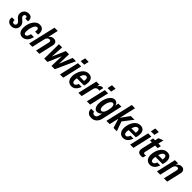

<svg xmlns="http://www.w3.org/2000/svg" viewBox="470 -2622 4740 4740"><g transform="rotate(45 2840.0 -252.5)"><path d="M140 10Q87 10 52.5 -12.5Q18 -35 4 -73Q-10 -111 0 -158H94Q89 -129 99.5 -102.5Q110 -76 148 -76Q176 -76 191 -92.5Q206 -109 206 -135Q206 -154 197 -170Q188 -186 169 -202L125 -241Q95 -266 80.5 -294.5Q66 -323 66 -359Q66 -405 87 -441.5Q108 -478 145 -499Q182 -520 230 -520Q297 -520 328.5 -478Q360 -436 349 -369H255Q259 -393 252 -413Q245 -433 216 -433Q192 -433 178.5 -417Q165 -401 165 -376Q165 -360 172.5 -346.5Q180 -333 197 -317L247 -274Q275 -250 290 -219Q305 -188 305 -149Q305 -78 259.5 -34Q214 10 140 10Z M526 10Q459 10 418.5 -37.5Q378 -85 378 -177Q378 -233 393.5 -293Q409 -353 440 -404.5Q471 -456 516.5 -487.5Q562 -519 621 -519Q669 -519 699 -499.5Q729 -480 744 -449Q759 -418 761 -382Q763 -346 755 -313H653Q659 -335 660 -362Q661 -389 651.5 -408Q642 -427 616 -427Q585 -427 562 -398.5Q539 -370 524 -327.5Q509 -285 501.5 -240.5Q494 -196 494 -164Q494 -120 507 -100.5Q520 -81 541 -81Q599 -81 626 -197H728Q705 -94 651 -42Q597 10 526 10Z M757 0 923 -720H1037L976 -452Q1026 -520 1105 -520Q1163 -520 1190 -480.5Q1217 -441 1202 -378L1115 0H1000L1083 -360Q1099 -430 1040 -430Q1008 -430 983.5 -405Q959 -380 948 -334L871 0Z M1284 0 1289 -510H1401L1381 -169L1529 -510H1641L1632 -170L1768 -510H1884L1653 0H1538L1549 -348L1399 0Z M1835 0 1952 -510H2066L1949 0ZM1965 -593 1992 -720H2116L2089 -593Z M2237 10Q2162 10 2119.5 -41Q2077 -92 2077 -179Q2077 -217 2086 -262Q2095 -307 2113.5 -352Q2132 -397 2161.5 -434.5Q2191 -472 2231.5 -495Q2272 -518 2326 -518Q2395 -518 2433.5 -476Q2472 -434 2472 -354Q2472 -320 2465 -285Q2458 -250 2449 -227H2197Q2193 -206 2191.5 -188Q2190 -170 2190 -158Q2190 -77 2247 -77Q2300 -77 2329 -162H2431Q2403 -79 2354 -34.5Q2305 10 2237 10ZM2321 -431Q2295 -431 2274.5 -413.5Q2254 -396 2239.5 -367.5Q2225 -339 2215 -306H2370Q2375 -335 2373.5 -364Q2372 -393 2360.5 -412Q2349 -431 2321 -431Z M2477 0 2595 -510H2704L2687 -437Q2713 -481 2740.5 -500.5Q2768 -520 2799 -520Q2806 -520 2814 -518.5Q2822 -517 2829 -514L2803 -402Q2797 -404 2785 -405.5Q2773 -407 2766 -407Q2730 -407 2704 -387Q2678 -367 2666 -322L2591 0Z M2774 0 2891 -510H3005L2888 0ZM2904 -593 2931 -720H3055L3028 -593Z M3142 215Q3078 215 3040.5 191Q3003 167 2988 130Q2973 93 2978 54H3084Q3082 80 3099 98Q3116 116 3150 116Q3214 116 3232 40L3255 -59Q3233 -26 3201 -8Q3169 10 3134 10Q3079 10 3048 -38Q3017 -86 3017 -162Q3017 -232 3034 -296.5Q3051 -361 3081 -411.5Q3111 -462 3150 -491Q3189 -520 3233 -520Q3276 -520 3307.5 -492.5Q3339 -465 3343 -416L3364 -510H3470L3349 31Q3329 120 3274 167.5Q3219 215 3142 215ZM3192 -84Q3219 -84 3239 -103Q3259 -122 3273 -151.5Q3287 -181 3296 -215.5Q3305 -250 3309 -281.5Q3313 -313 3313 -335Q3313 -381 3297.5 -403.5Q3282 -426 3257 -426Q3223 -426 3195.5 -390.5Q3168 -355 3151.5 -298.5Q3135 -242 3135 -179Q3135 -137 3150.5 -110.5Q3166 -84 3192 -84Z M3456 0 3622 -720H3736L3637 -288L3798 -510H3928L3729 -253L3820 0H3704L3627 -244L3570 0Z M4044 10Q3969 10 3926.5 -41Q3884 -92 3884 -179Q3884 -217 3893 -262Q3902 -307 3920.5 -352Q3939 -397 3968.5 -434.5Q3998 -472 4038.5 -495Q4079 -518 4133 -518Q4202 -518 4240.5 -476Q4279 -434 4279 -354Q4279 -320 4272 -285Q4265 -250 4256 -227H4004Q4000 -206 3998.5 -188Q3997 -170 3997 -158Q3997 -77 4054 -77Q4107 -77 4136 -162H4238Q4210 -79 4161 -34.5Q4112 10 4044 10ZM4128 -431Q4102 -431 4081.5 -413.5Q4061 -396 4046.5 -367.5Q4032 -339 4022 -306H4177Q4182 -335 4180.5 -364Q4179 -393 4167.5 -412Q4156 -431 4128 -431Z M4285 0 4402 -510H4516L4399 0ZM4415 -593 4442 -720H4566L4539 -593Z M4673 10Q4602 10 4573 -29Q4544 -68 4560 -140L4624 -419H4558L4579 -510H4645L4667 -606L4793 -656L4759 -510H4848L4827 -419H4738L4672 -132Q4661 -81 4716 -81Q4735 -81 4754 -88L4733 0Q4712 10 4673 10Z M4980 10Q4905 10 4862.5 -41Q4820 -92 4820 -179Q4820 -217 4829 -262Q4838 -307 4856.5 -352Q4875 -397 4904.5 -434.5Q4934 -472 4974.5 -495Q5015 -518 5069 -518Q5138 -518 5176.5 -476Q5215 -434 5215 -354Q5215 -320 5208 -285Q5201 -250 5192 -227H4940Q4936 -206 4934.5 -188Q4933 -170 4933 -158Q4933 -77 4990 -77Q5043 -77 5072 -162H5174Q5146 -79 5097 -34.5Q5048 10 4980 10ZM5064 -431Q5038 -431 5017.5 -413.5Q4997 -396 4982.5 -367.5Q4968 -339 4958 -306H5113Q5118 -335 5116.5 -364Q5115 -393 5103.5 -412Q5092 -431 5064 -431Z M5221 0 5338 -510H5447L5432 -442Q5483 -520 5568 -520Q5626 -520 5653 -480.5Q5680 -441 5666 -378L5578 0H5463L5546 -360Q5562 -430 5503 -430Q5471 -430 5446.5 -405Q5422 -380 5412 -334L5335 0Z"/></g></svg>

Font: Instrument Sans Condensed SemiBold Italic
Style: Regular
Weight: 600
Width: 3
Italic angle: -13°
Designer: Rodrigo Fuenzalida
Foundry: fragTYPE
Version: Version 1.000; ttfautohint (v1.8.4.7-5d5b);gftools[0.9.28]